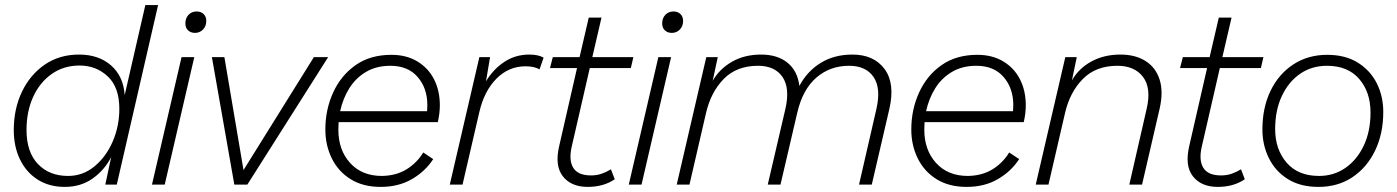

<svg xmlns="http://www.w3.org/2000/svg" viewBox="-20 -724 5480 753"><path d="M234 9Q173 9 128 -19.5Q83 -48 58.5 -98.5Q34 -149 34 -214Q34 -297 66 -364Q98 -431 155.5 -470.5Q213 -510 290 -510Q367 -510 415.5 -467.5Q464 -425 469 -351L550 -704H600L438 0H393L416 -108Q390 -57 343.5 -24Q297 9 234 9ZM247 -34Q305 -34 350.5 -71.5Q396 -109 422 -169Q448 -229 448 -297Q448 -382 402.5 -424.5Q357 -467 292 -467Q230 -467 183 -434Q136 -401 110 -344Q84 -287 84 -214Q84 -128 128.5 -81Q173 -34 247 -34Z M742 -500 626 0H576L692 -500ZM745 -595Q728 -595 717.5 -605Q707 -615 707 -632Q707 -653 719.5 -666Q732 -679 751 -679Q768 -679 778.5 -669Q789 -659 789 -642Q789 -621 776 -608Q763 -595 745 -595Z M1211 -500H1267L950 0H899L811 -500H860L935 -57Z M1473 9Q1404 9 1355.5 -21Q1307 -51 1281.5 -102.5Q1256 -154 1256 -216Q1256 -294 1286.5 -361Q1317 -428 1374.5 -468.5Q1432 -509 1515 -509Q1574 -509 1617 -483Q1660 -457 1682.5 -412.5Q1705 -368 1705 -311Q1705 -280 1697 -245H1308Q1307 -230 1307 -215Q1307 -136 1353 -85Q1399 -34 1478 -34Q1534 -35 1574.5 -60Q1615 -85 1640 -126L1679 -100Q1648 -52 1595.5 -21.5Q1543 9 1473 9ZM1511 -466Q1456 -466 1415.5 -442Q1375 -418 1350 -378Q1325 -338 1314 -288H1655Q1656 -300 1656 -312Q1656 -378 1618 -422Q1580 -466 1511 -466Z M1744 0 1860 -500H1902L1886 -405Q1914 -452 1957.5 -481Q2001 -510 2056 -510Q2091 -510 2112 -498L2096 -452Q2075 -464 2041 -464Q1975 -464 1927 -415.5Q1879 -367 1860 -285L1794 0Z M2285 9Q2220 9 2187.5 -32.5Q2155 -74 2173 -151L2243 -457H2137L2148 -500H2253L2289 -655H2339L2303 -500H2464L2454 -457H2293L2222 -148Q2210 -95 2228.5 -65.5Q2247 -36 2298 -36Q2320 -36 2339 -42.5Q2358 -49 2376 -60L2391 -21Q2347 9 2285 9Z M2612 -500 2496 0H2446L2562 -500ZM2615 -595Q2598 -595 2587.5 -605Q2577 -615 2577 -632Q2577 -653 2589.5 -666Q2602 -679 2621 -679Q2638 -679 2648.5 -669Q2659 -659 2659 -642Q2659 -621 2646 -608Q2633 -595 2615 -595Z M2634 0 2750 -500H2795L2775 -407Q2802 -454 2851 -482Q2900 -510 2965 -510Q3029 -510 3068.5 -478Q3108 -446 3115 -387Q3146 -445 3199 -477.5Q3252 -510 3323 -510Q3407 -510 3449 -453.5Q3491 -397 3468 -297L3399 0H3349L3417 -296Q3436 -378 3406 -422Q3376 -466 3310 -466Q3235 -466 3181.5 -419.5Q3128 -373 3107 -283L3041 0H2991L3060 -296Q3079 -378 3049 -422Q3019 -466 2953 -466Q2869 -466 2818.5 -414.5Q2768 -363 2749 -281L2684 0Z M3771 9Q3702 9 3653.5 -21Q3605 -51 3579.5 -102.5Q3554 -154 3554 -216Q3554 -294 3584.5 -361Q3615 -428 3672.5 -468.5Q3730 -509 3813 -509Q3872 -509 3915 -483Q3958 -457 3980.5 -412.5Q4003 -368 4003 -311Q4003 -280 3995 -245H3606Q3605 -230 3605 -215Q3605 -136 3651 -85Q3697 -34 3776 -34Q3832 -35 3872.5 -60Q3913 -85 3938 -126L3977 -100Q3946 -52 3893.5 -21.5Q3841 9 3771 9ZM3809 -466Q3754 -466 3713.5 -442Q3673 -418 3648 -378Q3623 -338 3612 -288H3953Q3954 -300 3954 -312Q3954 -378 3916 -422Q3878 -466 3809 -466Z M4042 0 4158 -500H4203L4184 -409Q4211 -456 4260.5 -483Q4310 -510 4374 -510Q4433 -510 4473 -484.5Q4513 -459 4528 -411.5Q4543 -364 4528 -298L4459 0H4409L4477 -297Q4496 -378 4463 -422Q4430 -466 4362 -466Q4278 -466 4227 -414.5Q4176 -363 4157 -281L4092 0Z M4756 9Q4691 9 4658.5 -32.5Q4626 -74 4644 -151L4714 -457H4608L4619 -500H4724L4760 -655H4810L4774 -500H4935L4925 -457H4764L4693 -148Q4681 -95 4699.5 -65.5Q4718 -36 4769 -36Q4791 -36 4810 -42.5Q4829 -49 4847 -60L4862 -21Q4818 9 4756 9Z M5151 9Q5080 9 5031 -21.5Q4982 -52 4956.5 -103.5Q4931 -155 4931 -216Q4931 -302 4963 -368Q4995 -434 5052.5 -471.5Q5110 -509 5185 -509Q5256 -509 5305 -478.5Q5354 -448 5379.5 -397.5Q5405 -347 5405 -285Q5405 -200 5373 -133.5Q5341 -67 5284 -29Q5227 9 5151 9ZM5153 -34Q5211 -34 5256.5 -65.5Q5302 -97 5328.5 -153Q5355 -209 5355 -283Q5355 -363 5310.5 -414.5Q5266 -466 5184 -466Q5125 -466 5079.5 -435Q5034 -404 5007.5 -348Q4981 -292 4981 -218Q4981 -138 5026 -86Q5071 -34 5153 -34Z"/></svg>

Font: Prodigy Sans Light
Style: Italic
Weight: 300
Italic angle: -13°
Designer: Wei Huang
Foundry: Wei Huang
Version: Version 1.003; ttfautohint (v1.8.3)